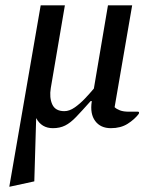

<svg xmlns="http://www.w3.org/2000/svg" viewBox="-20 -472 601 722"><path d="M17 230H15L133 -452H224L171 -141Q165 -105 176.5 -79.5Q188 -54 222 -54Q241 -54 261 -68Q281 -82 299.5 -101.5Q318 -121 333 -139L386 -452H477L411 -69Q418 -62 431 -57Q444 -52 465 -52H500L503 -50L502 -44Q486 -23 460 -6.5Q434 10 397 10Q358 10 338 -17Q318 -44 325 -90V-92H321Q288 -55 266.5 -32.5Q245 -10 225 0Q205 10 179 10Q136 10 116 -28L109 210Z"/></svg>

Font: Spectral SC Medium
Style: Italic
Weight: 500
Italic angle: -10°
Designer: Jean-Baptiste Levee
Foundry: Production Type
Version: Version 2.001